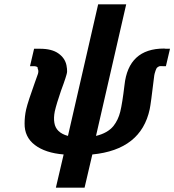

<svg xmlns="http://www.w3.org/2000/svg" viewBox="-20 -708 808 890"><path d="M119 -401 138 -482H156H166Q220 -482 250.5 -460.5Q281 -439 288 -406Q290 -397 290.5 -389.5Q291 -382 291 -376.5Q291 -371 288 -361Q285 -351 283 -344.5Q281 -338 274.5 -319.5Q268 -301 263 -288Q242 -227 234 -192Q228 -162 232 -139Q239 -93 295 -78L435 -688H565L425 -78Q479 -91 506 -124Q528 -152 537.5 -190.5Q547 -229 557 -313Q575 -483 741 -483Q742 -483 744.5 -482.5Q747 -482 749 -482H768L749 -401Q745 -401 739 -401Q733 -401 730 -401.5Q727 -402 722.5 -401.5Q718 -401 715.5 -399.5Q713 -398 710 -396Q707 -394 705 -390Q703 -386 701 -380.5Q699 -375 697 -367.5Q695 -360 694 -350Q679 -225 674 -202Q634 -14 408 8L372 162H239L275 8Q190 1 141.5 -36Q93 -73 94 -136Q94 -168 101 -200Q105 -218 116 -251.5Q127 -285 140 -321Q153 -357 156 -366Q160 -380 155 -389Q155 -392 154.5 -394.5Q154 -397 151.5 -398Q149 -399 147 -400Q145 -401 141 -401Q137 -401 134 -401Q131 -401 126 -401Q121 -401 119 -401Z"/></svg>

Font: Coval
Style: ExtraBold Italic
Weight: 800
Foundry: Context Ltd
Version: Version 001.000